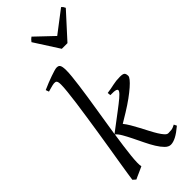

<svg xmlns="http://www.w3.org/2000/svg" viewBox="-309 -1012 1079 1079"><g transform="rotate(-45 230.5 -472.5)"><path d="M214.8 -691.9Q214.8 -672.9 211.9 -644.3Q209 -615.7 204.3 -580.1Q199.7 -544.4 193.4 -503.7Q187 -462.9 180.2 -419.9Q173.3 -377 166.3 -333Q159.2 -289.1 152.8 -247.6L257.8 -327.1Q291.5 -352.5 313 -370.6Q334.5 -388.7 340.6 -399.7Q346.7 -410.6 335.2 -415.3Q323.7 -419.9 291 -418.9L289.1 -438Q317.9 -441.9 344.5 -448Q371.1 -454.1 401.9 -454.1Q425.3 -454.1 432.1 -447.3Q439 -440.4 439 -423.8Q439 -416.5 428.5 -403.3Q418 -390.1 397.7 -372.3Q377.4 -354.5 348.6 -333.5Q319.8 -312.5 283.2 -290L226.1 -255.4Q238.8 -239.7 252 -217.5Q265.1 -195.3 277.8 -171.1Q290.5 -147 303 -123Q315.4 -99.1 327.1 -80.1Q338.9 -61 349.6 -49.1Q360.4 -37.1 370.1 -37.1Q381.3 -37.1 394.3 -38.3Q407.2 -39.6 425.8 -49.8L434.1 -33.2Q401.9 -5.9 377.7 6.6Q353.5 19 335 19Q317.4 19 300.8 2.4Q284.2 -14.2 268.3 -40Q252.4 -65.9 237.3 -97.2Q222.2 -128.4 207.8 -157.7Q193.4 -187 179.7 -210.7Q166 -234.4 152.8 -244.6Q146.5 -203.1 141.4 -165.5Q136.2 -127.9 133.1 -97.4Q129.9 -66.9 129.4 -45.2Q128.9 -23.4 131.8 -13.2Q125 -9.8 115 -5.4Q105 -1 94.7 3.7Q84.5 8.3 74.7 12.5Q64.9 16.6 59.1 20L42 4.9Q43.9 -9.3 48.8 -41.3Q53.7 -73.2 60.8 -116.5Q67.9 -159.7 76.4 -211.4Q85 -263.2 93.3 -316.9Q101.6 -370.6 109.6 -423.3Q117.7 -476.1 123.8 -521.5Q129.9 -566.9 133.5 -602.1Q137.2 -637.2 137.2 -655.8Q137.2 -668 135.7 -674.8Q134.3 -681.6 131.3 -685.1Q128.4 -688.5 124 -689.2Q119.6 -689.9 113.8 -689.9Q109.9 -689.9 101.1 -687.7Q92.3 -685.5 83.5 -683.1Q73.2 -680.2 61 -676.8L54.2 -695.8Q74.7 -705.1 95.7 -713.4Q116.7 -721.7 134.8 -728Q152.8 -734.4 166.5 -738.3Q180.2 -742.2 186 -742.2Q192.9 -742.2 198.2 -740.7Q203.6 -739.3 207.3 -734.1Q210.9 -729 212.9 -719Q214.8 -709 214.8 -691.9ZM327.1 -795.9H282.2L188 -942.9Q194.8 -952.1 198.7 -955.6Q202.6 -959 210 -964.8L314.9 -865.2L445.3 -964.8Q451.2 -959.5 453.9 -955.8Q456.5 -952.1 460.9 -942.9Z"/></g></svg>

Font: Gentium Plus Eur
Style: Italic
Weight: 400
Italic angle: -8°
Designer: J. Victor Gaultney, Annie Olsen, Iska Routamaa, Becca Hirsbrunner
Foundry: SIL International
Version: Version 5.000